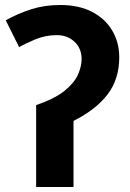

<svg xmlns="http://www.w3.org/2000/svg" viewBox="-20 -745 519 765"><path d="M220.2 -725.1Q293.9 -725.1 346.4 -698Q398.9 -670.9 427 -623.5Q455.1 -576.2 455.1 -516.1Q455.1 -430.7 409.4 -369.9Q363.8 -309.1 272.9 -263.2V0H124V-326.2Q198.2 -351.6 237.3 -383.3Q276.4 -415 290.8 -448Q305.2 -481 305.2 -509.8Q305.2 -551.8 277.1 -578.4Q249 -605 206.1 -605Q160.2 -605 118.9 -587.4Q77.6 -569.8 56.2 -557.1L2.9 -664.1Q51.8 -691.4 105 -708.3Q158.2 -725.1 220.2 -725.1Z"/></svg>

Font: Open Sans
Style: Bold
Weight: 700
Designer: Monotype Design Team
Foundry: Monotype Imaging Inc.
Version: Version 3.000; ttfautohint (v1.8.4)